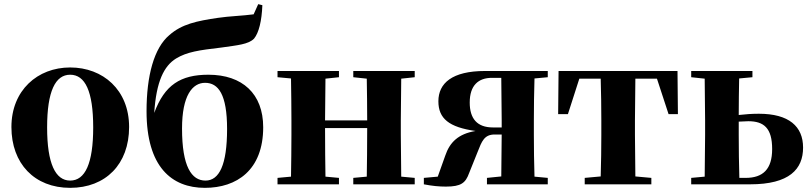

<svg xmlns="http://www.w3.org/2000/svg" viewBox="-20 -888 3903 925"><path d="M318 17C489 17 602 -97 602 -276C602 -455 476 -563 318 -563C161 -563 35 -453 35 -276C35 -100 146 17 318 17ZM318 -18C247 -18 207 -100 207 -274C207 -449 247 -528 318 -528C390 -528 429 -449 429 -274C429 -100 390 -18 318 -18Z M970 -18C903 -18 857 -85 857 -269C857 -428 907 -489 968 -489C1032 -489 1074 -433 1074 -267C1074 -93 1036 -18 970 -18ZM967 17C1120 17 1248 -68 1248 -275C1248 -436 1148 -528 984 -528C850 -528 773 -479 723 -344C733 -496 770 -570 828 -606C881 -638 937 -646 1047 -659C1123 -670 1177 -674 1204 -702C1227 -730 1241 -787 1244 -863L1224 -868L1202 -819C1151 -812 1083 -810 1030 -802C928 -787 856 -772 796 -719C722 -657 686 -523 686 -352C686 -84 807 17 967 17Z M1682 -516 1747 -509C1748 -454 1749 -371 1749 -308H1546L1548 -509L1613 -516V-546H1317V-516L1382 -510C1383 -451 1384 -364 1384 -308V-238C1384 -182 1383 -95 1382 -37L1317 -31V0H1613V-31L1548 -37C1547 -95 1546 -186 1546 -271H1749C1749 -186 1748 -95 1747 -37L1682 -31V0H1978V-31L1913 -37L1911 -238V-308L1913 -509L1978 -516V-546H1682Z M2326 0H2619V-31L2555 -37C2553 -95 2552 -182 2552 -238V-308C2552 -364 2553 -451 2555 -510L2619 -516V-546H2317C2158 -546 2092 -487 2092 -400C2092 -317 2143 -275 2271 -257C2188 -243 2147 -203 2125 -138L2089 -37L2022 -31V0C2063 8 2096 11 2128 11C2202 11 2223 -7 2240 -54L2281 -156C2301 -207 2313 -240 2363 -240H2397L2395 -38L2326 -31ZM2397 -274H2355C2279 -274 2243 -316 2243 -394C2243 -477 2285 -513 2350 -513H2395L2397 -308Z M2873 0H3118V-31L3041 -38L3039 -238V-308L3041 -509H3145L3201 -338H3246L3244 -546H2671L2669 -338H2716L2771 -509H2874C2876 -451 2877 -364 2877 -308V-238C2877 -182 2876 -96 2874 -38L2797 -31V0Z M3310 0H3594C3783 0 3849 -73 3849 -177C3849 -279 3781 -340 3636 -340C3605 -340 3572 -338 3539 -334C3539 -388 3540 -459 3541 -510L3605 -516V-546H3310V-516L3375 -509L3377 -308V-238L3375 -37L3310 -31ZM3539 -302 3585 -304C3660 -304 3700 -271 3700 -170C3700 -73 3656 -31 3572 -31H3542C3540 -89 3539 -180 3539 -238Z"/></svg>

Font: Noto Serif CJK HK Black
Style: Regular
Weight: 900
Designer: Ryoko NISHIZUKA 西塚涼子 (kana & ideographs); Frank Grießhammer (Latin, Greek & Cyrillic); Wenlong ZHANG 张文龙 (bopomofo); San
Foundry: Adobe
Version: Version 2.001;hotconv 1.1.0;makeotfexe 2.6.0